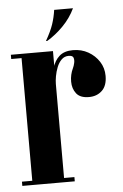

<svg xmlns="http://www.w3.org/2000/svg" viewBox="-49 -685 463 722"><g transform="rotate(-5 182.0 -324.5)"><path d="M147 -535H142Q162 -570 170.5 -595.5Q179 -621 183 -649H254Q237 -613 208 -583.5Q179 -554 147 -535ZM155 -304V-372Q155 -405 162.5 -432Q170 -459 188.5 -475.5Q207 -492 240 -492Q272 -492 297.5 -477.5Q323 -463 338.5 -439Q354 -415 354 -385Q354 -348 334.5 -329.5Q315 -311 285 -311Q252 -311 237.5 -329.5Q223 -348 223 -374.5Q223 -401 234 -424Q238 -432 240.5 -443.5Q243 -455 240 -463.5Q237 -472 222 -472Q206 -472 195 -461Q184 -450 177.5 -433.5Q171 -417 168 -400Q165 -383 165 -371V-304ZM45 0V-495H165V0ZM165 0V-16H204V0ZM6 0V-16H45V0ZM6 -479V-495H45V-479Z"/></g></svg>

Font: Emberly Black
Style: Regular
Weight: 900
Designer: Rajesh Rajput
Foundry: Rajesh Rajput
Version: Version 1.000